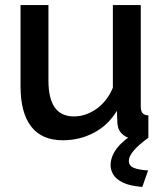

<svg xmlns="http://www.w3.org/2000/svg" viewBox="-20 -543 649 757"><path d="M61 -203V-523H171V-225Q171 -84 271 -84Q318 -84 360 -113.5Q402 -143 425 -197V-523H535V-124Q535 -105 542 -97Q549 -89 565 -88V0Q548 3 537 4Q526 5 516 5Q486 5 466 -11Q446 -27 443 -54L441 -106Q406 -49 350 -19.5Q294 10 227 10Q145 10 103 -44Q61 -98 61 -203ZM416 109Q416 40 514 -20H546L565 0Q488 56 488 91Q488 111 508 119Q528 127 564 129L541 194Q491 190 464 176.5Q437 163 426.5 145Q416 127 416 109Z"/></svg>

Font: Raleway SemiBold
Style: Regular
Weight: 600
Designer: Matt McInerney, Pablo Impallari, Rodrigo Fuenzalida
Foundry: Matt McInerney, Pablo Impallari, Rodrigo Fuenzalida
Version: Version 4.026